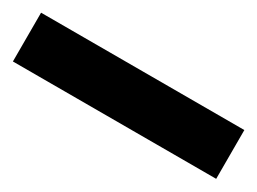

<svg xmlns="http://www.w3.org/2000/svg" viewBox="-24 -144 548 409"><g transform="rotate(30 250.0 60.0)"><path d="M0 0H500V120H0Z"/></g></svg>

Font: Montserrat Alternates Black
Style: Regular
Weight: 900
Designer: Julieta Ulanovsky
Foundry: Julieta Ulanovsky
Version: Version 7.200